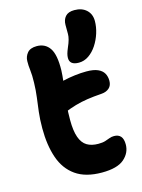

<svg xmlns="http://www.w3.org/2000/svg" viewBox="-127 -918 740 1004"><g transform="rotate(-15 243.0 -416.0)"><path d="M297.8 13Q209.6 13 156 -24.8Q102.4 -62.6 78.9 -131.1Q55.4 -199.6 55.4 -290Q55.4 -340.2 60.2 -379.5Q65 -418.8 69.8 -455.1Q74.6 -491.4 75.6 -532.8Q76.8 -574.6 73.4 -600.7Q70 -626.8 70.6 -651Q71 -675.6 86.9 -694.8Q102.8 -714 138.2 -714Q183.8 -714 208 -678.4Q232.2 -642.8 230.2 -557.8Q229 -529 225.4 -500.2Q221.8 -471.4 217.6 -440.5Q213.4 -409.6 210.3 -374.1Q207.2 -338.6 207.2 -295.6Q207.2 -236.6 219.7 -201.6Q232.2 -166.6 256.8 -151.8Q281.4 -137 318 -137Q341.4 -137 355.9 -141.6Q370.4 -146.2 381.7 -150.7Q393 -155.2 406.8 -155.2Q430.6 -155.2 443 -141Q455.4 -126.8 455.4 -97.4Q455.4 -51.4 418.2 -19.2Q381 13 297.8 13ZM189.6 -339Q148.4 -321.8 125.7 -340.4Q103 -359 103 -393.8Q103 -423 113.9 -446.5Q124.8 -470 169.4 -486.4Q196.6 -496.2 228 -503.6Q259.4 -511 292.2 -515Q325 -519 354.8 -519Q393.4 -519 416.1 -509Q438.8 -499 448.8 -481.5Q458.8 -464 458.8 -440.8Q458.8 -415.6 443.2 -401.6Q427.6 -387.6 402.2 -385.6Q357.2 -382.6 322.5 -377.3Q287.8 -372 256.9 -363Q226 -354 189.6 -339ZM329.8 -573.2Q280 -573.2 280 -611.6Q280 -622.4 283.1 -634.1Q286.2 -645.8 294.4 -665.2Q313 -706.8 312.8 -732.7Q312.6 -758.6 312.6 -782Q312.6 -809.6 328 -827.3Q343.4 -845 376.8 -845Q417.6 -845 442 -822.5Q466.4 -800 466.4 -762.6Q466.4 -730.6 455.9 -697.2Q445.4 -663.8 426.9 -635.6Q408.4 -607.4 383.5 -590.3Q358.6 -573.2 329.8 -573.2Z"/></g></svg>

Font: Shantell Sans Light
Style: Regular
Weight: 300
Designer: Stephen Nixon, Anya Danilova, Shantell Martin
Foundry: Arrow Type
Version: Version 1.011;[c5ecc13dd]